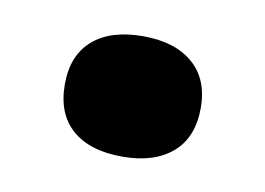

<svg xmlns="http://www.w3.org/2000/svg" viewBox="-35 -414 353 256"><g transform="rotate(10 141.5 -285.5)"><path d="M142 -367Q185 -367 209.5 -346Q234 -325 234 -286Q234 -246 209.5 -225Q185 -204 142 -204Q98 -204 74 -225Q50 -246 50 -286Q50 -325 74 -346Q98 -367 142 -367Z"/></g></svg>

Font: Playfair Display ExtraBold
Style: Regular
Weight: 800
Designer: Claus Eggers Sørensen
Foundry: Claus Eggers Sørensen
Version: Version 1.203